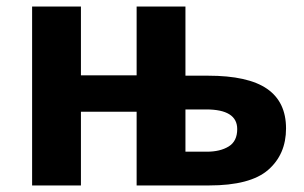

<svg xmlns="http://www.w3.org/2000/svg" viewBox="-20 -566 928 586"><path d="M546 -546V-335H615Q737 -335 795 -295Q853 -255 853 -174Q853 -95 798.5 -47.5Q744 0 618 0H397V-225H227V0H78V-546H227V-336H397V-546ZM609 -232H546V-103H611Q652 -103 678 -119Q704 -135 704 -172Q704 -232 609 -232Z"/></svg>

Font: Noto Sans IKEA
Style: Bold
Weight: 600
Designer: Monotype Design Team
Foundry: Monotype Imaging Inc.
Version: Version 2.001